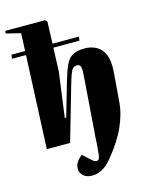

<svg xmlns="http://www.w3.org/2000/svg" viewBox="-142 -858 931 1178"><g transform="rotate(-15 323.0 -269.0)"><path d="M93 -591H4L7 -616H94L99 -728L6 -751L9 -767H261L273 -756L268 -616H435L433 -591H267L261 -438L223 -157L232 -156L290 -357Q310 -427 327.5 -466Q345 -505 373 -521Q401 -537 452 -537Q490 -537 523 -520Q556 -503 574 -462Q592 -421 586 -348Q582 -301 578.5 -254Q575 -207 571 -160Q566 -93 531 -13Q496 67 421 158Q389 197 357.5 213Q326 229 296 229Q259 229 239 210Q219 191 219 168Q219 144 230 126Q241 108 265 89L314 134Q335 153 349 149Q363 145 366 114Q369 88 371 58.5Q373 29 375 -5L402 -367Q406 -410 402 -429.5Q398 -449 378 -449Q363 -449 353 -440Q343 -431 334 -406.5Q325 -382 312 -337L215 0H67Z"/></g></svg>

Font: Literata 72pt ExtraBold
Style: Italic
Weight: 800
Italic angle: -2°
Designer: Latin by Veronika Burian and Jose Scaglione. Greek by Irene Vlachou. Cyrillic by Vera Evstafieva
Foundry: TypeTogether
Version: Version 3.002